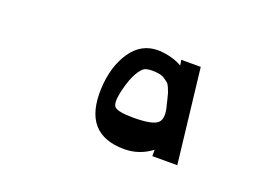

<svg xmlns="http://www.w3.org/2000/svg" viewBox="-58 -848 773 564"><g transform="rotate(20 328.0 -565.5)"><path d="M361 -412Q231 -412 237 -556Q240 -626 272 -673Q304 -720 358 -719Q401 -717 432 -699L429 -716H490L524 -421H446V-441Q408 -412 361 -412ZM355 -508Q414 -508 430 -522.5Q446 -537 434 -578Q433 -582 430 -595Q427 -608 425.5 -612Q424 -616 420 -626Q416 -636 411.5 -639.5Q407 -643 400 -648Q393 -653 383 -655Q373 -657 360 -657Q346 -657 337 -653Q328 -649 316.5 -629.5Q305 -610 296 -574Q285 -530 295.5 -519Q306 -508 355 -508Z"/></g></svg>

Font: OpenDyslexic
Style: Bold
Weight: 800
Designer: Abbie Gonzalez
Version: Version 0.920;hotconv 1.0.109;makeotfexe 2.5.65596